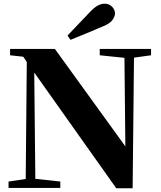

<svg xmlns="http://www.w3.org/2000/svg" viewBox="-20 -1010 865 1032"><path d="M342.8 -818.8 461.9 -943.8Q486.8 -970.2 505.6 -980.2Q524.4 -990.2 543 -990.2Q566.4 -990.2 582.3 -973.9Q598.1 -957.5 598.1 -938Q598.1 -922.9 585 -903.3Q571.8 -883.8 533.2 -868.2Q445.8 -830.6 358.9 -795.9ZM792 -747.1V-712.9L700.2 -700.2L692.9 2H605L164.1 -620.1L169.9 -48.8L304.2 -34.2V0H25.9V-34.2L118.2 -47.9L124 -676.8L105 -705.1L34.2 -712.9V-747.1H274.9L653.8 -223.1L648.9 -699.2L516.1 -712.9V-747.1Z"/></svg>

Font: Source Han Serif JP Heavy
Style: Regular
Weight: 900
Designer: Ryoko NISHIZUKA  (kana & ideographs); Frank Grießhammer (Latin, Greek & Cyrillic); Wenlong ZHANG  (bopomofo); Sandoll Co
Foundry: Adobe Systems Incorporated
Version: Version 1.001;PS 1.001;hotconv 16.6.54;makeotf.lib2.5.65590